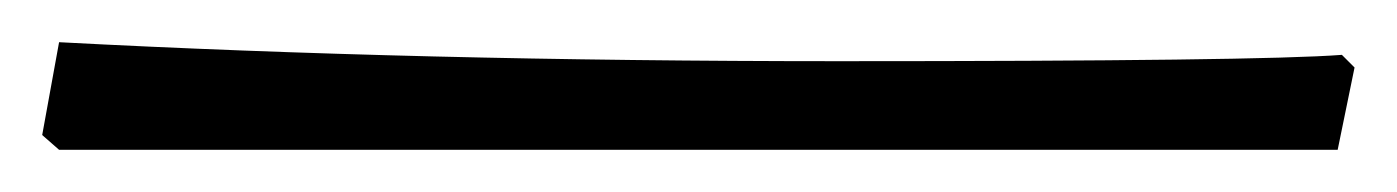

<svg xmlns="http://www.w3.org/2000/svg" viewBox="-23 114 662 91"><path d="M5 134Q175 143 374.5 143Q574 143 613 140L619 146L611 185H5L-3 178Z"/></svg>

Font: Almendra SC
Style: Regular
Weight: 400
Designer: Ana Sanfelippo
Foundry: Ana Sanfelippo
Version: Version 1.002